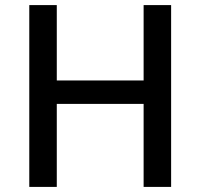

<svg xmlns="http://www.w3.org/2000/svg" viewBox="-20 -734 788 754"><path d="M652 0H544V-326H203V0H95V-714H203V-418H544V-714H652Z"/></svg>

Font: Noto Sans Myanmar Medium
Style: Regular
Weight: 500
Designer: Monotype Design Team
Foundry: Monotype Imaging Inc.
Version: Version 2.107; ttfautohint (v1.8.4.7-5d5b)